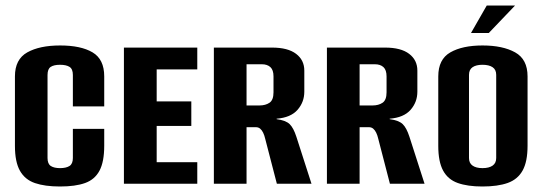

<svg xmlns="http://www.w3.org/2000/svg" viewBox="-20 -668 1972 698"><path d="M198 10Q143.4 10 107.1 -2.4Q70.8 -14.8 52.5 -47.2Q34.3 -79.5 34.3 -137.5V-390.3Q34.3 -452.5 79.2 -477.6Q124.1 -502.7 198.6 -502.7Q274.2 -502.7 316.5 -477.6Q358.9 -452.5 358.9 -390.3V-281.2H244.9V-395.4Q244.9 -417.3 232.7 -424.9Q220.6 -432.5 198.3 -432.5Q176 -432.5 164.4 -424.9Q152.8 -417.3 152.8 -395.4V-93.5Q152.8 -72.3 164.8 -64.5Q176.7 -56.8 198.3 -56.8Q220.2 -56.8 232.5 -64.5Q244.9 -72.3 244.9 -93.5V-199.5H358.9V-138.1Q358.9 -79.9 341.7 -47.5Q324.5 -15.2 289.2 -2.6Q253.9 10 198 10Z M430.5 0V-495H697.2V-415.6H549.6V-299.3H675.5V-210.1H549.6V-78.3H697.2V0Z M757.5 0V-495H969Q1026.7 -495 1056.5 -472.2Q1086.3 -449.5 1086.3 -411.3V-334.7Q1086.3 -296.9 1061.7 -268.8Q1037 -240.6 985.7 -236.5V-234.8Q1019 -230.3 1033 -216.8Q1047 -203.2 1057.5 -170.7L1112.4 0H986.5L944.2 -163.2Q941.2 -176.2 936.7 -185.5Q932.1 -194.9 925.8 -200.2Q919.5 -205.6 909.9 -205.6H876.3V0ZM876.3 -284.6H923.1Q945.3 -284.6 959.8 -294.5Q974.3 -304.3 974.3 -332.5V-390.2Q974.3 -413.6 963 -424Q951.6 -434.4 931.9 -434.4H876.3Z M1168.5 0V-495H1380Q1437.7 -495 1467.5 -472.2Q1497.3 -449.5 1497.3 -411.3V-334.7Q1497.3 -296.9 1472.7 -268.8Q1448 -240.6 1396.7 -236.5V-234.8Q1430 -230.3 1444 -216.8Q1458 -203.2 1468.5 -170.7L1523.4 0H1397.5L1355.2 -163.2Q1352.2 -176.2 1347.7 -185.5Q1343.1 -194.9 1336.8 -200.2Q1330.5 -205.6 1320.9 -205.6H1287.3V0ZM1287.3 -284.6H1334.1Q1356.3 -284.6 1370.8 -294.5Q1385.3 -304.3 1385.3 -332.5V-390.2Q1385.3 -413.6 1374 -424Q1362.6 -434.4 1342.9 -434.4H1287.3Z M1733.6 10Q1679.7 10 1644 -2.8Q1608.4 -15.5 1590.9 -47.8Q1573.3 -80.2 1573.3 -137.5V-390.3Q1573.3 -452.5 1617.2 -477.6Q1661 -502.7 1734.2 -502.7Q1807.7 -502.7 1852.8 -477.6Q1897.9 -452.5 1897.9 -390.3V-138.1Q1897.9 -80.5 1880 -48.2Q1862.1 -15.9 1825.8 -2.9Q1789.5 10 1733.6 10ZM1733.9 -56.8Q1757.8 -56.8 1770.8 -65.9Q1783.9 -75 1783.9 -93.5V-395.8Q1783.9 -414.9 1770.7 -423.7Q1757.5 -432.5 1733.9 -432.5Q1711 -432.5 1698 -423.7Q1685 -414.9 1685 -395.8V-93.5Q1685 -75 1698 -65.9Q1711 -56.8 1733.9 -56.8ZM1692.3 -548.1 1749.6 -648H1852.5L1757 -548.1Z"/></svg>

Font: Alumni Sans SC Thin
Style: Regular
Weight: 100
Designer: Robert E. Leuschke
Foundry: Robert E. Leuschke
Version: Version 1.018